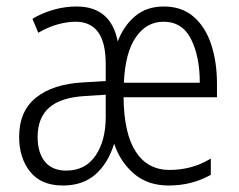

<svg xmlns="http://www.w3.org/2000/svg" viewBox="-20 -562 737 592"><path d="M485 -542Q541 -542 577.5 -510Q614 -478 631.5 -424Q649 -370 649 -304V-262H361Q362 -151 398.5 -94.5Q435 -38 503 -38Q535 -38 566.5 -46Q598 -54 630 -73V-23Q572 10 500 10Q436 10 393.5 -26Q351 -62 332 -119Q313 -58 274 -24Q235 10 174 10Q107 10 73 -32.5Q39 -75 39 -140Q39 -219 91 -261Q143 -303 237 -308L306 -312V-364Q306 -431 282.5 -463Q259 -495 213 -495Q188 -495 158.5 -487Q129 -479 98 -461L80 -504Q108 -521 143.5 -531.5Q179 -542 216 -542Q322 -542 343 -434Q361 -482 396.5 -512Q432 -542 485 -542ZM484 -495Q432 -495 399 -447.5Q366 -400 362 -307H596Q596 -388 569 -441.5Q542 -495 484 -495ZM244 -266Q168 -262 132 -230.5Q96 -199 96 -140Q96 -91 118.5 -63.5Q141 -36 184 -36Q243 -36 274.5 -82Q306 -128 306 -202V-270Z"/></svg>

Font: Noto Sans Tamil Condensed Light
Style: Regular
Weight: 300
Width: 3
Designer: Jelle Bosma - Monotype Design Team
Foundry: Monotype Imaging Inc.
Version: Version 2.004; ttfautohint (v1.8.4.7-5d5b)